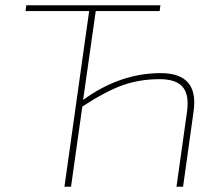

<svg xmlns="http://www.w3.org/2000/svg" viewBox="-20 -710 824 730"><path d="M344 -668 296 -330Q436 -432 591 -432Q737 -432 716 -286L676 0H651L691 -285Q700 -349 675 -379Q650 -409 587 -409Q511 -409 446.5 -386Q382 -363 293 -305L250 0H225L319 -668H77L80 -690H590L587 -668Z"/></svg>

Font: Ezarion Thin
Style: Italic
Weight: 250
Italic angle: -8°
Designer: Natanael Gama
Version: Version 1.001;PS 001.001;hotconv 1.0.70;makeotf.lib2.5.58329